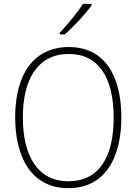

<svg xmlns="http://www.w3.org/2000/svg" viewBox="-20 -970 711 1000"><path d="M457 -942V-950H412C383 -904 333 -844 291 -799V-791H317C364 -831 425 -897 457 -942ZM612 -358C612 -581 521 -725 339 -725C157 -725 59 -585 59 -359C59 -152 143 10 336 10C528 10 612 -149 612 -358ZM99 -359C99 -558 177 -689 339 -689C491 -689 572 -569 572 -358C572 -153 497 -26 336 -26C177 -26 99 -157 99 -359Z"/></svg>

Font: Noto Sans Devanagari UI SemiCondensed ExtraLight
Style: Regular
Weight: 200
Width: 4
Designer: Jelle Bosma - Monotype Design Team
Foundry: Monotype Imaging Inc.
Version: Version 2.004